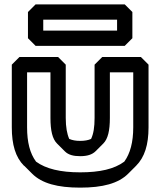

<svg xmlns="http://www.w3.org/2000/svg" viewBox="-20 -809 734 879"><path d="M104 -478H211V-269C211 -211 220 -173 241 -152L276 -117L277 -116C293 -100 316 -94 347 -94C379 -94 402 -101 418 -117L453 -152C474 -173 483 -211 483 -269V-478H590V-226C590 -158 576 -106 549 -69C503 -35 437 -20 347 -20C257 -20 190 -36 145 -69C117 -107 104 -158 104 -226ZM69 -548 34 -513V-226C34 -147 51 -89 90 -50H91L127 -14C172 31 244 50 347 50C450 50 522 31 567 -14L603 -50C642 -89 660 -146 660 -226V-513L625 -548H448L413 -513V-269C413 -227 408 -196 397 -173C384 -167 367 -164 347 -164C327 -164 311 -167 297 -173C287 -195 281 -227 281 -269V-513L246 -548ZM178 -719H516V-669H178ZM143 -789 108 -754V-634L143 -599H551L586 -634V-754L551 -789Z"/></svg>

Font: Hussar Press
Style: Bold
Weight: 700
Foundry: Cannot Into Space Fonts
Version: Version 1.43